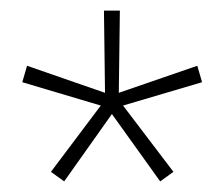

<svg xmlns="http://www.w3.org/2000/svg" viewBox="-20 -767 423 362"><path d="M101 -425 76 -443 170 -568 22 -612 31 -643 178 -592 176 -747H206L204 -592L352 -643L361 -612L212 -568L307 -443L282 -425L191 -552Z"/></svg>

Font: IBM Plex Sans Hebrew ExtraLight
Style: Regular
Weight: 200
Designer: Mike Abbink, Paul van der Laan, Pieter van Rosmalen, Yanek Iontef
Foundry: Bold Monday
Version: Version 1.2